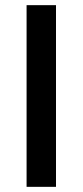

<svg xmlns="http://www.w3.org/2000/svg" viewBox="-20 -724 320 744"><path d="M83 -704H197V0H83Z"/></svg>

Font: CBA Beacon Sans Bold
Style: Regular
Weight: 700
Designer: Wei Huang
Foundry: Wei Huang
Version: Version 1.002